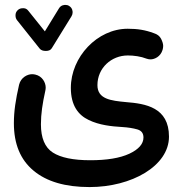

<svg xmlns="http://www.w3.org/2000/svg" viewBox="-20 -507 750 790"><path d="M264.6 -482.4C260.3 -485.4 254.9 -486.8 249.5 -486.8C244.1 -486.8 231 -486.3 222.7 -472.7L164.6 -377.9L97.2 -461.9C87.4 -475.1 75.7 -473.1 73.2 -473.1C66.4 -473.1 60.1 -471.2 54.7 -466.8C42.5 -456.5 43.9 -444.8 43.9 -442.4C43.9 -435.5 45.9 -429.7 49.8 -424.3L143.6 -306.6C148.9 -300.3 157.2 -297.4 168.9 -297.4C180.7 -297.4 189 -301.3 193.4 -309.1L274.4 -440.4C277.3 -445.3 278.8 -450.7 278.8 -456.1C278.8 -460.4 278.3 -474.1 264.6 -482.4ZM37.1 0C37.1 85.4 64 150.4 118.2 195.3C171.9 240.2 248.5 262.7 348.6 262.7C521.5 262.7 675.3 175.8 675.3 55.2C675.3 -65.4 578.6 -80.6 498.5 -86.9C436 -92.8 380.9 -99.1 380.9 -156.7C380.9 -227.1 438 -278.8 505.9 -278.8C530.8 -278.8 559.6 -274.9 583 -265.6C588.4 -263.7 593.8 -262.7 599.1 -262.7C616.2 -262.7 640.6 -273.9 648.9 -301.8C650.4 -307.1 651.4 -312.5 651.4 -317.9C651.4 -326.2 648.4 -336.4 642.6 -347.7C636.7 -358.9 627 -366.2 612.8 -370.6C577.1 -383.8 545.9 -388.7 505.4 -388.7C380.4 -388.7 271.5 -272.5 271.5 -145.5C271.5 -73.2 301.8 -33.7 345.2 -13.2C388.2 7.8 439.5 13.2 481.9 15.6C506.8 17.1 527.8 20.5 544.9 25.4C562 30.3 570.3 41.5 570.3 58.6C570.3 85 550.8 107.4 512.2 125.5C473.1 143.6 419.4 152.3 351.6 152.3C281.2 152.3 230 141.6 197.3 120.6C164.6 99.6 148.4 60.5 148.4 4.4C148.4 -38.1 154.8 -81.1 166.5 -133.8C167.5 -138.2 168 -142.6 168 -147C168 -167 154.3 -193.8 125 -200.2C120.6 -201.2 116.2 -201.7 111.8 -201.7C92.3 -201.7 65.9 -188 58.6 -158.7C44.4 -96.7 37.1 -49.3 37.1 0Z"/></svg>

Font: Mikhak SemiBold
Style: Regular
Weight: 600
Designer: Amin Abedi
Version: Version 3.2